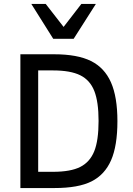

<svg xmlns="http://www.w3.org/2000/svg" viewBox="-20 -950 671 970"><path d="M573.2 -337.9Q573.2 -213.9 541.3 -140.6Q509.3 -67.4 442.6 -33.7Q376 0 254.9 0H83V-675.8H252.9Q371.1 -675.8 439.5 -641.8Q507.8 -607.9 540.5 -534.2Q573.2 -460.4 573.2 -337.9ZM478 -338.9Q478 -435.5 456.5 -490.2Q435.1 -544.9 385.7 -569.6Q336.4 -594.2 248 -594.2H172.9V-82H248Q336.9 -82 385.5 -106.7Q434.1 -131.3 456.1 -185.8Q478 -240.2 478 -338.9ZM352.1 -753.9H249L138.2 -930.2H210.9L301.3 -814L391.1 -930.2H464.4Z"/></svg>

Font: ClearSansRegular
Style: Regular
Weight: 400
Foundry: Intel Corporation
Version: Version 1.00